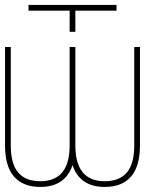

<svg xmlns="http://www.w3.org/2000/svg" viewBox="-25 -732 576 762"><path d="M17.8 -545.5V-154.8Q17.8 -82 47.1 -47.4Q76.3 -12.8 134.9 -12.8Q251.4 -12.8 251.4 -154.8V-545.5H274.1V-154.8Q274.1 -12.8 390.6 -12.8Q449.2 -12.8 478.5 -47.4Q507.8 -82 507.8 -154.8V-545.5H530.5V-154.8Q530.5 -72.1 494.9 -31.1Q459.2 9.9 390.6 9.9Q291.9 9.9 262.8 -76.7Q233.7 9.9 134.9 9.9Q66.4 9.9 30.7 -31.1Q-5 -72.1 -5 -154.8V-545.5ZM437.5 -712.4V-689.6H274.1V-605.8H251.4V-689.6H88.1V-712.4Z"/></svg>

Font: Inter P Thin
Style: Regular
Weight: 100
Designer: Rasmus Andersson
Foundry: rsms
Version: Version 3.018;git-588b23468